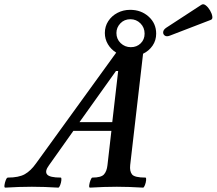

<svg xmlns="http://www.w3.org/2000/svg" viewBox="-98 -855 992 879"><path d="M-74 4Q-79 4 -77.5 -7.5Q-76 -19 -71.5 -30.5Q-67 -42 -62 -42Q-12 -42 15.5 -57.5Q43 -73 67 -107L434 -614Q410 -629 396 -652.5Q382 -676 382 -704Q382 -734 397.5 -758Q413 -782 439.5 -796Q466 -810 498 -810Q548 -810 582.5 -779Q617 -748 617 -701Q617 -670 600.5 -646Q584 -622 557 -609L498 -99Q495 -71 506.5 -56.5Q518 -42 568 -42Q572 -42 571 -30.5Q570 -19 565.5 -7.5Q561 4 557 4Q524 2 494 1Q464 0 437 0Q407 0 377 1Q347 2 314 4Q309 4 310.5 -7.5Q312 -19 316.5 -30.5Q321 -42 325 -42Q365 -42 378 -56.5Q391 -71 394 -99L412 -256H238L126 -98Q106 -71 117.5 -56.5Q129 -42 180 -42Q184 -42 183 -30.5Q182 -19 177.5 -7.5Q173 4 169 4Q136 2 106 1Q76 0 48 0Q18 0 -12 1Q-42 2 -74 4ZM501 -639Q528 -639 546 -656.5Q564 -674 564 -701Q564 -729 545 -748Q526 -767 499 -767Q471 -767 453 -748Q435 -729 435 -704Q435 -676 454.5 -657.5Q474 -639 501 -639ZM433 -530 266 -296H416L443 -530ZM680 -692Q665 -686 656.5 -692Q648 -698 649 -708.5Q650 -719 663 -728L824 -833Q833 -839 844 -830.5Q855 -822 863.5 -807.5Q872 -793 874 -780Q876 -767 867 -764Z"/></svg>

Font: Junicode SmExp
Style: Bold Italic
Weight: 700
Width: 6
Italic angle: -11°
Designer: Peter S. Baker
Version: Version 2.205; ttfautohint (v1.8.4)